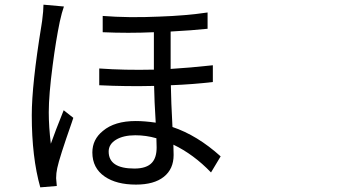

<svg xmlns="http://www.w3.org/2000/svg" viewBox="-20 -766 1540 817"><path d="M151.4 31.2Q115.2 -96.7 115.2 -275.4Q115.2 -406.2 156.2 -657.2Q158.2 -670.9 159.2 -676.8Q165 -721.7 165 -746.1L252 -738.3Q243.2 -713.9 234.4 -673.8Q217.8 -593.8 204.1 -488.3Q187.5 -362.3 187.5 -288.1Q187.5 -226.6 196.3 -154.3Q214.8 -207 251 -296.9L292 -264.6Q290 -257.8 285.2 -244.1Q232.4 -93.8 223.6 -50.8Q218.8 -29.3 218.8 -7.8L221.7 25.4ZM558.6 19.5Q475.6 19.5 425.8 -14.6Q373 -50.8 373 -117.2Q373 -172.9 418 -209Q467.8 -251 557.6 -251Q594.7 -251 642.6 -244.1Q636.7 -337.9 635.7 -400.4Q519.5 -397.5 402.3 -403.3V-474.6Q510.7 -466.8 634.8 -469.7V-628.9Q525.4 -624 417 -628.9V-698.2Q527.3 -689.5 656.2 -695.3Q771.5 -699.2 863.3 -712.9V-643.6Q798.8 -636.7 706.1 -631.8V-472.7Q786.1 -477.5 885.7 -488.3V-417Q804.7 -407.2 707 -403.3Q708 -334 713.9 -225.6Q819.3 -190.4 918.9 -100.6L877.9 -32.2Q803.7 -109.4 717.8 -150.4Q718.8 -133.8 718.8 -106.4Q718.8 -46.9 677.2 -13.7Q635.7 19.5 558.6 19.5ZM551.8 -48.8Q604.5 -48.8 627 -74.2Q646.5 -95.7 646.5 -138.7Q646.5 -162.1 645.5 -177.7Q601.6 -190.4 555.7 -190.4Q504.9 -190.4 473.6 -171.4Q442.4 -152.3 442.4 -121.1Q442.4 -48.8 551.8 -48.8Z"/></svg>

Font: Bpmf GenYo Gothic R
Style: R
Weight: 400
Foundry: But Ko
Version: Version 1.320